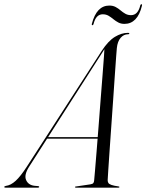

<svg xmlns="http://www.w3.org/2000/svg" viewBox="-70 -860 672 880"><path d="M63.5 -96Q39.5 -58.5 49.5 -35.2Q59.5 -12 87.5 -8.5L104.5 -7Q107 -7 108.2 -6Q109.5 -5 109.5 -3.5Q109.5 -1.5 108.2 -0.8Q107 0 104 0H-45Q-48 0 -49.2 -0.8Q-50.5 -1.5 -50.5 -3Q-50.5 -5 -48.5 -6Q-46.5 -7 -43 -8Q-21 -10.5 1.8 -31.2Q24.5 -52 53.5 -97L396 -626.5Q426 -672.5 456.5 -691Q487 -709.5 516.5 -709.5Q520 -709.5 521.5 -708.8Q523 -708 522.5 -706Q522.5 -704.5 521.5 -703.8Q520.5 -703 517 -703Q497 -703 482.8 -686.5Q468.5 -670 465.5 -639.5Q465 -635 462.5 -602.2Q460 -569.5 456.5 -517.8Q453 -466 448.8 -405Q444.5 -344 440.2 -282.5Q436 -221 432.2 -168Q428.5 -115 426.2 -79Q424 -43 423.5 -34.5Q423.5 -27 426.5 -21.8Q429.5 -16.5 440.5 -12.5Q451.5 -8.5 473.5 -5.5Q477.5 -5 477.5 -2.5Q477.5 -2 476.5 -1Q475.5 0 473.5 0H277.5Q276 0 274.8 -0.8Q273.5 -1.5 273.5 -2.5Q273.5 -4 274.5 -4.5Q275.5 -5 276.5 -5L343.5 -15Q354 -16.5 357.5 -20.8Q361 -25 361.5 -33Q362.5 -42.5 365.5 -78.2Q368.5 -114 372.8 -166.8Q377 -219.5 381.8 -280.8Q386.5 -342 391.2 -403Q396 -464 400 -515.8Q404 -567.5 406.5 -601.5Q409 -635.5 409 -642.5H414.5Q413.5 -641.5 412 -639.8Q410.5 -638 408 -633.8Q405.5 -629.5 400 -621ZM139 -224.5 142.5 -231.5H402.5V-224.5ZM500.5 -750.5Q484.5 -750.5 472.2 -757Q460 -763.5 449.5 -772.2Q439 -781 427.5 -787.8Q416 -794.5 401 -794.5Q370 -794.5 359 -751Q357.5 -744.5 354 -744.5Q349.5 -744.5 351 -751Q362 -793 382 -813.8Q402 -834.5 431 -834.5Q447.5 -834.5 459.8 -828Q472 -821.5 482.5 -812.5Q493 -803.5 504.5 -797Q516 -790.5 530.5 -790.5Q561.5 -790.5 572.5 -833.5Q574 -840.5 578.5 -840.5Q582.5 -840.5 580.5 -833.5Q570.5 -792 550.2 -771.2Q530 -750.5 500.5 -750.5Z"/></svg>

Font: Fraunces 120pt Light
Style: Italic
Weight: 300
Italic angle: -16°
Version: Version 1.000;[b76b70a41]